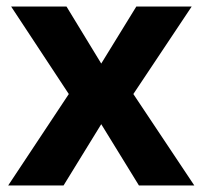

<svg xmlns="http://www.w3.org/2000/svg" viewBox="-20 -566 618 586"><path d="M190 -279 14 -546H183L289 -372L396 -546H565L387 -279L573 0H404L289 -187L174 0H5Z"/></svg>

Font: Noto Sans Balinese
Style: Regular
Weight: 400
Designer: Aditya Bayu, David Williams
Foundry: David Williams
Version: Version 2.003